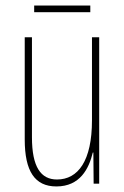

<svg xmlns="http://www.w3.org/2000/svg" viewBox="-20 -661 448 691"><path d="M305 -641H103V-617H305ZM337 -527H311V-228C311 -82 261 -15 185 -15C127 -15 95 -60 95 -167V-527H69V-159C69 -45 105 10 183 10C268 10 300 -54 314 -112H316L317 0H337Z"/></svg>

Font: Noto Sans Sinhala ExtraCondensed Thin
Style: Regular
Weight: 100
Width: 2
Designer: Jelle Bosma - Monotype Design Team
Foundry: Monotype Imaging Inc.
Version: Version 2.006